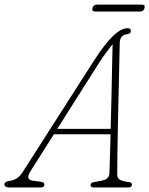

<svg xmlns="http://www.w3.org/2000/svg" viewBox="-54 -830 661 850"><path d="M81 -72Q57 -34.5 91.5 -30L126.5 -25.5Q143 -24 142.5 -12Q142.5 0 124 0H-11Q-34.5 0 -34.5 -14Q-34.5 -26 -10.5 -29.5Q6 -31.5 20.5 -40.8Q35 -50 47.5 -70L361 -560Q409.5 -635.5 445.8 -670.2Q482 -705 511 -705Q525.5 -705 525.5 -693.5Q525.5 -680.5 508 -678.5Q476.5 -674.5 476 -638.5Q475 -595.5 473.8 -535.8Q472.5 -476 471 -409Q469.5 -342 468 -276Q466.5 -210 465.8 -153Q465 -96 465 -58Q464.5 -41.5 477 -34.2Q489.5 -27 516 -24Q530 -23 530 -12.5Q530 0 513.5 0H359.5Q355 0 350.8 -2.8Q346.5 -5.5 347 -11.5Q347 -20 358.5 -23L399.5 -31Q429.5 -37.5 430.5 -63Q431.5 -93.5 432.8 -138.2Q434 -183 435.5 -235.5H184.5ZM378 -541.5 199.5 -259.5H436Q438 -328 439.5 -400Q441 -472 442.2 -534Q443.5 -596 444.5 -634Q432.5 -620 415 -596Q397.5 -572 378 -541.5ZM355.5 -794.5Q359.5 -809.5 375 -809.5H574Q590 -809.5 586 -794.5Q581.5 -779 566 -779H367Q351 -779 355.5 -794.5Z"/></svg>

Font: Fraunces 72pt S100 Thin
Style: Italic
Weight: 100
Italic angle: -16°
Version: Version 1.000; ttfautohint (v1.8.3)